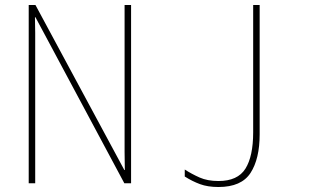

<svg xmlns="http://www.w3.org/2000/svg" viewBox="-20 -734 1240 769"><path d="M95 0V-714H122L478 -53H480Q479 -88 479 -125.5Q479 -163 479 -191V-714H505V0H478L122 -665H120Q121 -633 121 -602Q121 -571 121 -530V0ZM855 15Q812 15 781 3.5Q750 -8 720 -27V-55Q748 -37 779.5 -23Q811 -9 855 -9Q932 -9 963 -58.5Q994 -108 994 -204V-714H1020V-196Q1020 -98 983.5 -41.5Q947 15 855 15Z"/></svg>

Font: Noto Sans Mono Thin
Style: Regular
Weight: 100
Designer: Monotype Design Team
Foundry: Monotype Imaging Inc.
Version: Version 2.014